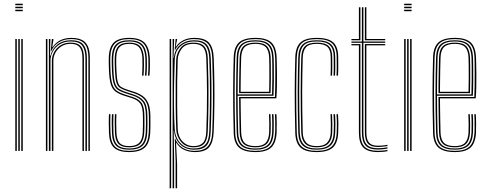

<svg xmlns="http://www.w3.org/2000/svg" viewBox="-20 -809 2618 1029"><path d="M62 -781V-789H102V-781ZM62 -749V-757H102V-749ZM62 -765V-773H102V-765ZM94 0V-600H102V0ZM62 0V-600H70V0ZM78 0V-600H86V0Z M453.8 0V-497.5Q453.8 -522.2 449.2 -541.2Q444.8 -560.2 434.4 -573.2Q424 -586.2 406.1 -592.9Q388.2 -599.5 361.5 -599.5Q321.5 -599.5 294.2 -581.5Q267 -563.5 253.8 -533.8H251.8L258 -600H266V-593.2L260 -556.5H262Q279.8 -582.8 305.4 -594.4Q331 -606 362.2 -606Q385.2 -606 402.1 -601.4Q419 -596.8 430.4 -587.9Q441.8 -579 448.6 -565.9Q455.5 -552.8 458.5 -535.6Q461.5 -518.5 461.5 -497.5V0ZM226 0V-600H234V0ZM258 0V-484.5Q258 -507.2 269.8 -529.2Q281.5 -551.2 303.9 -565.9Q326.2 -580.5 358 -580.5Q378.8 -580.5 392.6 -575Q406.5 -569.5 414.6 -558.9Q422.8 -548.2 426.2 -532.9Q429.8 -517.5 429.8 -497.5V0H421.8V-497.5Q421.8 -522.2 416 -539.2Q410.2 -556.2 396.4 -565.1Q382.5 -574 357.5 -574Q330.5 -574 309.9 -561.1Q289.2 -548.2 277.6 -527.8Q266 -507.2 266 -484.5V0ZM242 0V-600H250L248 -510.2H250Q259 -547 287.4 -570.1Q315.8 -593.2 359.8 -593.2Q409.8 -593.2 427.8 -568.5Q445.8 -543.8 445.8 -497.5V0H437.8V-497.5Q437.8 -540.8 421.1 -563.8Q404.5 -586.8 359 -586.8Q324.5 -586.8 300.2 -571.6Q276 -556.5 263.2 -533Q250.5 -509.5 250.5 -484.5V0Z M672 6Q615.8 6 590.6 -18.1Q565.5 -42.2 564 -98Q563.5 -122 563 -144.4Q562.5 -166.8 564 -197H572Q570.5 -165.2 571 -143Q571.5 -120.8 572 -98.2Q573.5 -46.2 596.4 -23.4Q619.2 -0.5 672 -0.5Q724.2 -0.5 749.2 -22.5Q774.2 -44.5 777 -97.2Q778 -114.2 778.1 -126.6Q778.2 -139 778.1 -151.8Q778 -164.5 778 -183Q778 -241 759.4 -268.5Q740.8 -296 696.8 -310L658.8 -322.2Q635.8 -329.8 622.5 -338.6Q609.2 -347.5 603.4 -368.5Q597.5 -389.5 596 -433.2Q595.2 -455.5 594.8 -469Q594.2 -482.5 595 -500.8Q596.8 -543.5 614.9 -562Q633 -580.5 673 -580.5Q712 -580.5 730.1 -561.8Q748.2 -543 751 -499.8Q751.8 -488.5 751.5 -458.6Q751.2 -428.8 749.2 -404H741.2Q743.2 -428.5 743.5 -458.4Q743.8 -488.2 743 -499.8Q740.5 -539.5 724.2 -556.8Q708 -574 673 -574Q637.5 -574 621 -557Q604.5 -540 603 -501Q602.2 -482.8 602.8 -469.1Q603.2 -455.5 604 -433Q605.5 -391 610.9 -371.2Q616.2 -351.5 628.2 -343.6Q640.2 -335.8 661 -329L699 -316.8Q727 -307.8 746.4 -293.2Q765.8 -278.8 775.9 -252.8Q786 -226.8 786 -183Q786 -164.8 786.1 -151.9Q786.2 -139 786.1 -126.5Q786 -114 785 -97Q782 -42 755.8 -18Q729.5 6 672 6ZM672 -6.8Q624 -6.8 602.6 -28.1Q581.2 -49.5 580 -98.5Q579.2 -123 578.9 -144.9Q578.5 -166.8 580 -197H588Q586.8 -168 587 -146.1Q587.2 -124.2 588 -98.5Q589.2 -53.2 608.5 -33.2Q627.8 -13.2 672 -13.2Q717 -13.2 737.8 -32.9Q758.5 -52.5 761 -97.8Q762.5 -123.8 762.2 -141.6Q762 -159.5 762 -183Q762 -240.5 744.4 -263Q726.8 -285.5 692.2 -296.5L653.8 -308.8Q628 -317 612.4 -327.2Q596.8 -337.5 589.2 -361Q581.8 -384.5 580 -432.5Q579.2 -453.2 578.8 -469Q578.2 -484.8 579 -501.5Q581 -550.8 602.9 -572Q624.8 -593.2 673 -593.2Q720.2 -593.2 742 -571.5Q763.8 -549.8 767 -499.8Q767.8 -488.5 767.5 -458.1Q767.2 -427.8 765 -404H757Q759.2 -428 759.5 -458.6Q759.8 -489.2 759 -500Q755.8 -548.2 735 -567.5Q714.2 -586.8 673 -586.8Q629 -586.8 609 -566.9Q589 -547 587 -501.5Q586.2 -483.2 586.8 -469.8Q587.2 -456.2 588 -432.5Q589.5 -386.8 596.2 -364.6Q603 -342.5 617.5 -333Q632 -323.5 656.2 -315.5L694.5 -303.2Q731.8 -291.2 750.9 -267.1Q770 -243 770 -183Q770 -153.5 770.2 -138.6Q770.5 -123.8 769 -97.8Q766.5 -49 743.9 -27.9Q721.2 -6.8 672 -6.8ZM672 -19.5Q632.5 -19.5 614.9 -38Q597.2 -56.5 596 -99Q595.5 -119.8 595 -142.9Q594.5 -166 596 -197H604Q602.5 -164.5 603 -143Q603.5 -121.5 604 -99Q605.2 -60.8 620.5 -43.4Q635.8 -26 672 -26Q708.5 -26 725.8 -42.9Q743 -59.8 745 -98.2Q746.5 -124.5 746.2 -141.8Q746 -159 746 -183Q746 -234.8 731.5 -254.1Q717 -273.5 687.8 -282.8L649 -295Q617.8 -304.8 599.8 -318Q581.8 -331.2 573.8 -357.4Q565.8 -383.5 564 -432Q563.2 -452.8 562.8 -469Q562.2 -485.2 563 -502Q565.2 -557.8 590.8 -581.9Q616.2 -606 673 -606Q728 -606 753.6 -581.4Q779.2 -556.8 783 -500Q783.8 -488.8 783.5 -458.1Q783.2 -427.5 781 -404H773Q775.2 -427.8 775.5 -458.2Q775.8 -488.8 775 -500Q771.5 -553.2 747.9 -576.4Q724.2 -599.5 673 -599.5Q621 -599.5 597 -577Q573 -554.5 571 -501.8Q570.2 -483.5 570.8 -469.4Q571.2 -455.2 572 -432.2Q573.8 -382.8 582 -357.9Q590.2 -333 607.1 -321.8Q624 -310.5 651.5 -301.8L690 -289.5Q722.8 -279.2 738.4 -258Q754 -236.8 754 -183Q754 -164.5 754.1 -152.6Q754.2 -140.8 754.1 -129Q754 -117.2 753 -98.8Q750.8 -56.5 731.9 -38Q713 -19.5 672 -19.5Z M921.2 200V54.5L916.8 -66H918.8Q930.5 -35.8 957.2 -18.1Q984 -0.5 1022.5 -0.5Q1071 -0.5 1093.2 -24.1Q1115.5 -47.8 1117.5 -102.2Q1120.2 -173.5 1121 -238.8Q1121.8 -304 1120.9 -367.6Q1120 -431.2 1117.5 -497.2Q1115.5 -552.5 1092.9 -576Q1070.2 -599.5 1019.5 -599.5Q984.8 -599.5 958.6 -584.4Q932.5 -569.2 918.2 -541.2H916.2L921.2 -600H929.2L929 -595.8L921.2 -558.8H923.2Q936.8 -579.8 961.9 -592.9Q987 -606 1021 -606Q1077.5 -606 1100.5 -579.8Q1123.5 -553.5 1125.5 -497.5Q1128.2 -426 1129 -363.1Q1129.8 -300.2 1128.9 -237.2Q1128 -174.2 1125.2 -101.8Q1123.2 -47.5 1101.5 -20.8Q1079.8 6 1024.5 6Q993.5 6 967.5 -5.6Q941.5 -17.2 925.2 -43.5H923.5L929.2 68V200ZM889.2 200V-600H897.2V200ZM905.2 200V-600H913.2L910 -498H912Q915.5 -544 946 -568.6Q976.5 -593.2 1020.2 -593.2Q1068 -593.2 1087.9 -570.1Q1107.8 -547 1109.5 -497.2Q1112.2 -425.8 1113 -363Q1113.8 -300.2 1112.9 -237.4Q1112 -174.5 1109.2 -102Q1107.5 -53.5 1088.1 -30.1Q1068.8 -6.8 1021.5 -6.8Q973 -6.8 944.6 -36Q916.2 -65.2 912.8 -109H911L913.2 39.5V200ZM1018 -13.2Q1059.8 -13.2 1079.8 -33.5Q1099.8 -53.8 1101.5 -103Q1105.2 -206.5 1105.4 -301.6Q1105.5 -396.8 1101.5 -497.5Q1099.8 -543.5 1081.6 -565.1Q1063.5 -586.8 1019.2 -586.8Q992.8 -586.8 969.8 -576Q946.8 -565.2 932.2 -543.9Q917.8 -522.5 916.5 -490.2Q914.2 -430.5 913 -365.6Q911.8 -300.8 912.4 -236.8Q913 -172.8 916.5 -115Q918 -90.8 929.4 -67.2Q940.8 -43.8 962.8 -28.5Q984.8 -13.2 1018 -13.2ZM1017.8 -19.5Q974 -19.5 950 -48.9Q926 -78.2 924.5 -115Q922.2 -173.8 921.5 -240.1Q920.8 -306.5 921.6 -371Q922.5 -435.5 924.2 -488.8Q925.5 -521.8 946.8 -551.1Q968 -580.5 1017 -580.5Q1056.2 -580.5 1074 -561.2Q1091.8 -542 1093.5 -497.8Q1096 -434.2 1096.9 -371.1Q1097.8 -308 1097 -242Q1096.2 -176 1093.5 -103.2Q1091.8 -58.5 1074.1 -39Q1056.5 -19.5 1017.8 -19.5ZM1017.5 -26Q1050 -26 1067 -42.8Q1084 -59.5 1085.5 -103.5Q1089.8 -215.2 1089.4 -311.2Q1089 -407.2 1085.5 -497.5Q1083.8 -539.8 1067.2 -556.9Q1050.8 -574 1016.5 -574Q972.8 -574 953.1 -546.8Q933.5 -519.5 932.5 -490Q930.5 -432.5 929.6 -367.9Q928.8 -303.2 929.5 -238.6Q930.2 -174 932.5 -116.5Q934.2 -77.2 957.9 -51.6Q981.5 -26 1017.5 -26Z M1349.5 6Q1288.5 6 1261.2 -18.1Q1234 -42.2 1232.5 -98Q1230.8 -161.2 1230.1 -215.1Q1229.5 -269 1229.5 -317Q1229.5 -365 1230.4 -410.1Q1231.2 -455.2 1232.5 -501Q1234 -556.2 1260.6 -581.1Q1287.2 -606 1349.5 -606Q1407.8 -606 1433.9 -581.9Q1460 -557.8 1462.5 -502Q1462.8 -493.5 1463.5 -469Q1464.2 -444.5 1464.5 -411.5Q1464.8 -378.5 1464.1 -344.2Q1463.5 -310 1461 -282H1269.5Q1269.8 -251.8 1270.1 -222.4Q1270.5 -193 1271.1 -162.6Q1271.8 -132.2 1272.5 -99Q1273.8 -60.2 1291.2 -43.1Q1308.8 -26 1349.5 -26Q1387.2 -26 1403.9 -43.5Q1420.5 -61 1422.5 -100Q1423.5 -119 1423.1 -148.6Q1422.8 -178.2 1421.5 -197H1429.5Q1431 -173.2 1431.1 -144Q1431.2 -114.8 1430.5 -99.5Q1428.2 -56.8 1409.4 -38.1Q1390.5 -19.5 1349.5 -19.5Q1305 -19.5 1285.4 -38Q1265.8 -56.5 1264.5 -98.8Q1263.5 -137 1262.9 -168.9Q1262.2 -200.8 1262 -230Q1261.8 -259.2 1261.5 -289H1453.5Q1454.8 -314.5 1455.2 -347.6Q1455.8 -380.8 1455.6 -413Q1455.5 -445.2 1455.2 -469.5Q1455 -493.8 1454.5 -501.8Q1452.2 -554.8 1427.5 -577.1Q1402.8 -599.5 1349.5 -599.5Q1290.8 -599.5 1266.4 -575.9Q1242 -552.2 1240.5 -500.8Q1239.2 -455 1238.4 -409.8Q1237.5 -364.5 1237.5 -316.6Q1237.5 -268.8 1238.1 -215Q1238.8 -161.2 1240.5 -98.2Q1241.8 -46 1267.1 -23.2Q1292.5 -0.5 1349.5 -0.5Q1403 -0.5 1427.4 -23.2Q1451.8 -46 1454.5 -98.5Q1455 -107.2 1455.1 -124.9Q1455.2 -142.5 1454.9 -162.2Q1454.5 -182 1453.5 -197H1461.5Q1463 -174.8 1463.1 -144.2Q1463.2 -113.8 1462.5 -98Q1459.5 -42.2 1433.2 -18.1Q1407 6 1349.5 6ZM1349.5 -6.8Q1296.8 -6.8 1273.2 -28.1Q1249.8 -49.5 1248.5 -98.5Q1246.8 -162 1246.1 -215.9Q1245.5 -269.8 1245.5 -317.4Q1245.5 -365 1246.4 -409.9Q1247.2 -454.8 1248.5 -500.5Q1249.8 -549.5 1272.9 -571.4Q1296 -593.2 1349.5 -593.2Q1399.5 -593.2 1422 -571.9Q1444.5 -550.5 1446.5 -501.2Q1447 -490.8 1447.5 -455.5Q1448 -420.2 1447.8 -376.5Q1447.5 -332.8 1445.8 -296H1253.5Q1253.5 -253.2 1254.2 -203.2Q1255 -153.2 1256.5 -98.8Q1257.8 -53 1279.4 -33.1Q1301 -13.2 1349.5 -13.2Q1394.8 -13.2 1415.4 -33.2Q1436 -53.2 1438.5 -99.2Q1439.2 -112.8 1439.1 -143.2Q1439 -173.8 1437.5 -197H1445.5Q1447 -174.5 1447.1 -143.6Q1447.2 -112.8 1446.5 -98.8Q1444 -49.5 1421.4 -28.1Q1398.8 -6.8 1349.5 -6.8ZM1253.5 -303H1438Q1439.5 -342.8 1439.6 -384.4Q1439.8 -426 1439.4 -458.1Q1439 -490.2 1438.5 -501Q1436.5 -546.5 1416.2 -566.6Q1396 -586.8 1349.5 -586.8Q1298.8 -586.8 1278.2 -565.8Q1257.8 -544.8 1256.5 -500.2Q1255 -449.8 1254.2 -400.8Q1253.5 -351.8 1253.5 -303ZM1261.5 -310Q1261.5 -342.5 1261.9 -372.5Q1262.2 -402.5 1262.9 -433.6Q1263.5 -464.8 1264.5 -500.2Q1265.8 -543.2 1285.5 -561.9Q1305.2 -580.5 1349.5 -580.5Q1392.8 -580.5 1410.8 -561.1Q1428.8 -541.8 1430.5 -500.8Q1431 -488.5 1431.4 -457.2Q1431.8 -426 1431.6 -386.6Q1431.5 -347.2 1430.2 -310ZM1269.5 -317H1422.5Q1423.5 -354.8 1423.6 -392.6Q1423.8 -430.5 1423.4 -459.8Q1423 -489 1422.5 -500.2Q1420.8 -539.8 1403.9 -556.9Q1387 -574 1349.5 -574Q1309 -574 1291.4 -556.8Q1273.8 -539.5 1272.5 -500Q1271.5 -466 1270.9 -435.4Q1270.2 -404.8 1270 -375.8Q1269.8 -346.8 1269.5 -317Z M1677.5 6Q1617.5 6 1590.8 -18.1Q1564 -42.2 1562.5 -98Q1560.8 -161.2 1560.1 -215.1Q1559.5 -269 1559.5 -317Q1559.5 -365 1560.4 -410.1Q1561.2 -455.2 1562.5 -501Q1564 -556.8 1590.4 -581.4Q1616.8 -606 1677.5 -606Q1739.2 -606 1765.9 -581.9Q1792.5 -557.8 1792.5 -502Q1792.5 -479.5 1792.8 -455.1Q1793 -430.8 1791.5 -404H1783.5Q1785 -431 1784.8 -454Q1784.5 -477 1784.5 -502Q1784.5 -554.2 1759.8 -576.9Q1735 -599.5 1677.5 -599.5Q1620 -599.5 1596 -575.9Q1572 -552.2 1570.5 -500.8Q1569.2 -455 1568.4 -409.8Q1567.5 -364.5 1567.5 -316.6Q1567.5 -268.8 1568.1 -215Q1568.8 -161.2 1570.5 -98.2Q1571.8 -46.8 1596.8 -23.6Q1621.8 -0.5 1677.5 -0.5Q1732.8 -0.5 1757.6 -23.6Q1782.5 -46.8 1784.5 -98.2Q1785.5 -120 1785.5 -143.1Q1785.5 -166.2 1783.5 -197H1791.5Q1793.2 -171 1793.5 -147.8Q1793.8 -124.5 1792.5 -98Q1790.2 -42.2 1763.6 -18.1Q1737 6 1677.5 6ZM1677.5 -6.8Q1625.8 -6.8 1602.8 -28.9Q1579.8 -51 1578.5 -98.5Q1576.8 -162 1576.1 -215.9Q1575.5 -269.8 1575.5 -317.4Q1575.5 -365 1576.4 -409.9Q1577.2 -454.8 1578.5 -500.5Q1579.8 -549.8 1602.6 -571.5Q1625.5 -593.2 1677.5 -593.2Q1730.5 -593.2 1753.5 -572.1Q1776.5 -551 1776.5 -502Q1776.5 -477 1776.8 -454Q1777 -431 1775.5 -404H1767.5Q1769 -431 1768.8 -454Q1768.5 -477 1768.5 -502Q1768.5 -547.5 1747.4 -567.1Q1726.2 -586.8 1677.5 -586.8Q1627.5 -586.8 1607.6 -565.5Q1587.8 -544.2 1586.5 -500.2Q1585.2 -454.2 1584.4 -409.4Q1583.5 -364.5 1583.5 -317Q1583.5 -269.5 1584.1 -215.9Q1584.8 -162.2 1586.5 -98.8Q1587.8 -55.5 1608.9 -34.4Q1630 -13.2 1677.5 -13.2Q1725 -13.2 1745.9 -34.6Q1766.8 -56 1768.5 -99Q1769.8 -124.5 1769.5 -146.4Q1769.2 -168.2 1767.5 -197H1775.5Q1777.5 -166 1777.5 -143.6Q1777.5 -121.2 1776.5 -98.5Q1774.8 -51 1751.6 -28.9Q1728.5 -6.8 1677.5 -6.8ZM1677.5 -19.5Q1634 -19.5 1614.9 -39.6Q1595.8 -59.8 1594.5 -98.8Q1592.8 -162.5 1592.1 -216.2Q1591.5 -270 1591.5 -317.5Q1591.5 -365 1592.4 -409.8Q1593.2 -454.5 1594.5 -500.2Q1595.8 -542.8 1614.8 -561.6Q1633.8 -580.5 1677.5 -580.5Q1722 -580.5 1741.2 -562.2Q1760.5 -544 1760.5 -502Q1760.5 -481.5 1760.8 -456.4Q1761 -431.2 1759.5 -404H1751.5Q1753 -431.2 1752.8 -456.4Q1752.5 -481.5 1752.5 -502Q1752.5 -540.8 1735.1 -557.4Q1717.8 -574 1677.5 -574Q1637 -574 1620.4 -556.2Q1603.8 -538.5 1602.5 -500Q1601.2 -454.2 1600.4 -409.4Q1599.5 -364.5 1599.5 -317Q1599.5 -269.5 1600.1 -216Q1600.8 -162.5 1602.5 -99Q1603.5 -64.2 1620.9 -45.1Q1638.2 -26 1677.5 -26Q1716.2 -26 1733.9 -45.2Q1751.5 -64.5 1752.5 -99.5Q1753.2 -124.8 1753 -147.8Q1752.8 -170.8 1751.5 -197H1759.5Q1761 -165.8 1761.1 -144.8Q1761.2 -123.8 1760.5 -99.2Q1759.2 -60 1739.9 -39.8Q1720.5 -19.5 1677.5 -19.5Z M2005.5 -7.5Q1959.5 -7.5 1939.5 -28.8Q1919.5 -50 1919.5 -99V-579.5H1863.5V-586.5H1919.5V-770H1927.5V-586.5H2044.5V-579.5H1927.5V-99Q1927.5 -53.8 1945.6 -34.1Q1963.8 -14.5 2005.5 -14.5Q2017.5 -14.5 2030.2 -15.8Q2043 -17 2056.5 -19.5V-12.5Q2044.8 -10.2 2031.5 -8.9Q2018.2 -7.5 2005.5 -7.5ZM2005.5 6Q1951 6 1927.2 -18.4Q1903.5 -42.8 1903.5 -99V-566H1863.5V-572.8H1911.5V-99Q1911.5 -46.2 1933.2 -23.5Q1955 -0.8 2005.5 -0.8Q2018 -0.8 2031.6 -2Q2045.2 -3.2 2056.5 -5.8V1Q2036 6 2005.5 6ZM2005.5 -21.2Q1968 -21.2 1951.8 -39.4Q1935.5 -57.5 1935.5 -99V-572.8H2044.5V-566H1943.5V-99Q1943.5 -61 1957.9 -44.5Q1972.2 -28 2005.5 -28Q2013.5 -28 2027 -28.9Q2040.5 -29.8 2056.5 -33V-26.2Q2042 -23.8 2028.9 -22.5Q2015.8 -21.2 2005.5 -21.2ZM1863.5 -593.2V-600H1903.5V-770H1911.5V-593.2ZM1935.5 -593.2V-770H1943.5V-600H2044.5V-593.2Z M2146 -781V-789H2186V-781ZM2146 -749V-757H2186V-749ZM2146 -765V-773H2186V-765ZM2178 0V-600H2186V0ZM2146 0V-600H2154V0ZM2162 0V-600H2170V0Z M2418 6Q2357 6 2329.8 -18.1Q2302.5 -42.2 2301 -98Q2299.2 -161.2 2298.6 -215.1Q2298 -269 2298 -317Q2298 -365 2298.9 -410.1Q2299.8 -455.2 2301 -501Q2302.5 -556.2 2329.1 -581.1Q2355.8 -606 2418 -606Q2476.2 -606 2502.4 -581.9Q2528.5 -557.8 2531 -502Q2531.2 -493.5 2532 -469Q2532.8 -444.5 2533 -411.5Q2533.2 -378.5 2532.6 -344.2Q2532 -310 2529.5 -282H2338Q2338.2 -251.8 2338.6 -222.4Q2339 -193 2339.6 -162.6Q2340.2 -132.2 2341 -99Q2342.2 -60.2 2359.8 -43.1Q2377.2 -26 2418 -26Q2455.8 -26 2472.4 -43.5Q2489 -61 2491 -100Q2492 -119 2491.6 -148.6Q2491.2 -178.2 2490 -197H2498Q2499.5 -173.2 2499.6 -144Q2499.8 -114.8 2499 -99.5Q2496.8 -56.8 2477.9 -38.1Q2459 -19.5 2418 -19.5Q2373.5 -19.5 2353.9 -38Q2334.2 -56.5 2333 -98.8Q2332 -137 2331.4 -168.9Q2330.8 -200.8 2330.5 -230Q2330.2 -259.2 2330 -289H2522Q2523.2 -314.5 2523.8 -347.6Q2524.2 -380.8 2524.1 -413Q2524 -445.2 2523.8 -469.5Q2523.5 -493.8 2523 -501.8Q2520.8 -554.8 2496 -577.1Q2471.2 -599.5 2418 -599.5Q2359.2 -599.5 2334.9 -575.9Q2310.5 -552.2 2309 -500.8Q2307.8 -455 2306.9 -409.8Q2306 -364.5 2306 -316.6Q2306 -268.8 2306.6 -215Q2307.2 -161.2 2309 -98.2Q2310.2 -46 2335.6 -23.2Q2361 -0.5 2418 -0.5Q2471.5 -0.5 2495.9 -23.2Q2520.2 -46 2523 -98.5Q2523.5 -107.2 2523.6 -124.9Q2523.8 -142.5 2523.4 -162.2Q2523 -182 2522 -197H2530Q2531.5 -174.8 2531.6 -144.2Q2531.8 -113.8 2531 -98Q2528 -42.2 2501.8 -18.1Q2475.5 6 2418 6ZM2418 -6.8Q2365.2 -6.8 2341.8 -28.1Q2318.2 -49.5 2317 -98.5Q2315.2 -162 2314.6 -215.9Q2314 -269.8 2314 -317.4Q2314 -365 2314.9 -409.9Q2315.8 -454.8 2317 -500.5Q2318.2 -549.5 2341.4 -571.4Q2364.5 -593.2 2418 -593.2Q2468 -593.2 2490.5 -571.9Q2513 -550.5 2515 -501.2Q2515.5 -490.8 2516 -455.5Q2516.5 -420.2 2516.2 -376.5Q2516 -332.8 2514.2 -296H2322Q2322 -253.2 2322.8 -203.2Q2323.5 -153.2 2325 -98.8Q2326.2 -53 2347.9 -33.1Q2369.5 -13.2 2418 -13.2Q2463.2 -13.2 2483.9 -33.2Q2504.5 -53.2 2507 -99.2Q2507.8 -112.8 2507.6 -143.2Q2507.5 -173.8 2506 -197H2514Q2515.5 -174.5 2515.6 -143.6Q2515.8 -112.8 2515 -98.8Q2512.5 -49.5 2489.9 -28.1Q2467.2 -6.8 2418 -6.8ZM2322 -303H2506.5Q2508 -342.8 2508.1 -384.4Q2508.2 -426 2507.9 -458.1Q2507.5 -490.2 2507 -501Q2505 -546.5 2484.8 -566.6Q2464.5 -586.8 2418 -586.8Q2367.2 -586.8 2346.8 -565.8Q2326.2 -544.8 2325 -500.2Q2323.5 -449.8 2322.8 -400.8Q2322 -351.8 2322 -303ZM2330 -310Q2330 -342.5 2330.4 -372.5Q2330.8 -402.5 2331.4 -433.6Q2332 -464.8 2333 -500.2Q2334.2 -543.2 2354 -561.9Q2373.8 -580.5 2418 -580.5Q2461.2 -580.5 2479.2 -561.1Q2497.2 -541.8 2499 -500.8Q2499.5 -488.5 2499.9 -457.2Q2500.2 -426 2500.1 -386.6Q2500 -347.2 2498.8 -310ZM2338 -317H2491Q2492 -354.8 2492.1 -392.6Q2492.2 -430.5 2491.9 -459.8Q2491.5 -489 2491 -500.2Q2489.2 -539.8 2472.4 -556.9Q2455.5 -574 2418 -574Q2377.5 -574 2359.9 -556.8Q2342.2 -539.5 2341 -500Q2340 -466 2339.4 -435.4Q2338.8 -404.8 2338.5 -375.8Q2338.2 -346.8 2338 -317Z"/></svg>

Font: Big Shoulders Inline Text Thin
Style: Regular
Weight: 100
Designer: Patric King
Foundry: XO Type Co
Version: Version 2.002